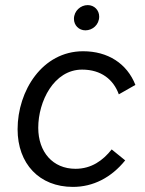

<svg xmlns="http://www.w3.org/2000/svg" viewBox="-20 -726 569 753"><path d="M266 7C345 7 416 -29 471 -97L418 -140C384 -97 339 -64 276 -64C187 -64 130 -130 130 -225C130 -328 191 -453 302 -453C377 -453 425 -414 446 -356L511 -393C478 -477 403 -525 306 -525C146 -525 49 -370 49 -219C49 -84 134 7 266 7ZM315 -607C343 -607 369 -629 369 -661C369 -686 350 -706 324 -706C296 -706 270 -683 270 -652C270 -627 289 -607 315 -607Z"/></svg>

Font: Fixel Text 20240404
Style: Italic
Weight: 400
Width: 4
Italic angle: -10°
Designer: AlfaBravo + MacPaw
Foundry: Kyrylo Tkachov, Marchela Mozhyna, Serhii Makarenko, Maria Weinstein, Zakhar Kryvoshyya
Version: Version 1.211;Glyphs 3.2 (3225)